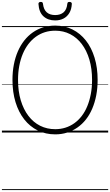

<svg xmlns="http://www.w3.org/2000/svg" viewBox="-20 -1382 1148 2002"><path d="M556 19Q456 19 374 -21.5Q292 -62 233 -137Q174 -212 142 -316.5Q110 -421 110 -549Q110 -634 124.5 -709Q139 -784 166.5 -847Q194 -910 233 -959.5Q272 -1009 322 -1044Q372 -1079 430.5 -1097Q489 -1115 556 -1115Q655 -1115 736 -1074.5Q817 -1034 875.5 -959.5Q934 -885 966 -780.5Q998 -676 998 -549Q998 -463 983.5 -388Q969 -313 942 -249.5Q915 -186 876 -136.5Q837 -87 787.5 -52.5Q738 -18 680 0.5Q622 19 556 19ZM556 -35Q612 -35 662.5 -51Q713 -67 756 -98Q799 -129 833 -173.5Q867 -218 890.5 -275.5Q914 -333 927 -401.5Q940 -470 940 -549Q940 -666 912 -760.5Q884 -855 833 -922.5Q782 -990 711.5 -1026Q641 -1062 556 -1062Q498 -1062 447.5 -1046Q397 -1030 353.5 -998.5Q310 -967 276 -922.5Q242 -878 218 -821Q194 -764 181 -695.5Q168 -627 168 -549Q168 -431 196.5 -336Q225 -241 276.5 -173.5Q328 -106 399 -70.5Q470 -35 556 -35ZM555 -1169Q480 -1169 433 -1212Q386 -1255 381 -1342Q381 -1351 387 -1356.5Q393 -1362 405 -1362Q417 -1362 422 -1357Q427 -1352 428 -1342Q435 -1282 467.5 -1253.5Q500 -1225 555 -1225Q610 -1225 643 -1253.5Q676 -1282 682 -1342Q683 -1352 687.5 -1357Q692 -1362 704 -1362Q717 -1362 723 -1356.5Q729 -1351 729 -1342Q726 -1285 703 -1246.5Q680 -1208 642 -1188.5Q604 -1169 555 -1169ZM0 590H1108V600H0ZM0 -20H1108V0H0ZM0 -505H1108V-500H0ZM0 -1110H1108V-1100H0Z"/></svg>

Font: Playwrite FR Moderne Guides
Style: Regular
Weight: 400
Designer: Veronika Burian, José Scaglione
Foundry: TypeTogether
Version: Version 1.003